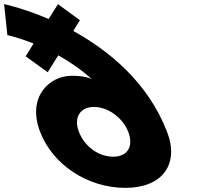

<svg xmlns="http://www.w3.org/2000/svg" viewBox="-252 -895 956 930"><path d="M-57.6 -256C3.2 -98 170.8 15 355.8 15C532.8 15 618.2 -98 557.4 -256C464.1 -498 273.2 -651 103 -745L135 -797L28.9 -875L-16.4 -803C-139.8 -856 -232.1 -875 -232.1 -875L-216.3 -725C-216.3 -725 -164.1 -714 -89.5 -684L-127.6 -622L-21 -545L30.4 -627C84 -597 140.6 -559 191.8 -512C156.6 -528 109.6 -528 95.6 -528C-14.4 -528 -122.3 -424 -57.6 -256ZM130.4 -256C103 -327 136.8 -377 203.8 -377C267.8 -377 338.3 -329 367.4 -261L369.4 -256C396.3 -186 365.6 -136 296.6 -136C224.6 -136 157.3 -186 130.4 -256Z"/></svg>

Font: Hussar
Style: BdOpOblFour
Weight: 700
Foundry: Cannot Into Space Fonts
Version: Version 2.00